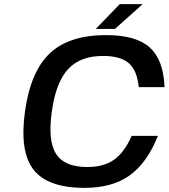

<svg xmlns="http://www.w3.org/2000/svg" viewBox="-20 -890 817 930"><path d="M618 -232H620H745Q692 -100 607.5 -40Q523 20 390 20Q211 20 142.5 -68Q74 -156 101 -350Q128 -544 221.5 -632Q315 -720 494 -720Q639 -720 705.5 -660Q772 -600 777 -468H652Q644 -549 604 -584Q564 -619 479 -619Q369 -619 310 -555.5Q251 -492 231 -350Q211 -208 251.5 -144.5Q292 -81 403 -81Q482 -81 532 -116Q582 -151 618 -232ZM444 -750 560 -870H671L537 -750Z"/></svg>

Font: Fivo Sans Modern Med
Style: Italic
Weight: 450
Designer: Alexander Slobzheninov
Foundry: Alexander Slobzheninov
Version: 1.0